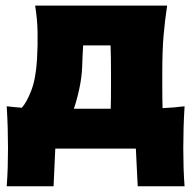

<svg xmlns="http://www.w3.org/2000/svg" viewBox="-20 -520 672 672"><path d="M3.5 132Q6 99 7 65.8Q8 32.5 8 -0.5Q8 -34.5 7 -71Q6 -107.5 3.5 -148Q28.5 -145 56.5 -143Q73.5 -162 89.5 -203.2Q105.5 -244.5 109.5 -311.5Q112.5 -362 111.5 -408.2Q110.5 -454.5 103 -500.5H565Q557 -448 552.5 -395.5Q548 -343 548 -264.5V-214.5Q548 -193.5 548.2 -175.5Q548.5 -157.5 549 -141.5Q568.5 -142.5 587.8 -144Q607 -145.5 626 -148Q623.5 -107.5 622.5 -71Q621.5 -34.5 621.5 -0.5Q621.5 32.5 622.5 65.8Q623.5 99 626 132H462L455.5 0H173.5L167.5 132ZM267.5 -285Q266 -248.5 257.5 -209Q249 -169.5 238.5 -139.5H367.5Q368.5 -171 368.5 -214.5V-264.5Q368.5 -321 367 -361H271Q270 -342.5 269 -323.5Q268 -304.5 267.5 -285Z"/></svg>

Font: Commissioner Flair ExtraBold
Style: Regular
Weight: 800
Designer: Kostas Bartsokas
Foundry: Kostas Bartsokas
Version: Version 1.000; ttfautohint (v1.8.3)